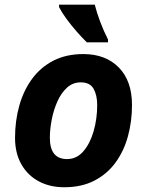

<svg xmlns="http://www.w3.org/2000/svg" viewBox="-20 -786 625 816"><path d="M252.9 9.8Q191.4 9.8 144.3 -15.6Q97.2 -41 70.6 -88.1Q43.9 -135.3 43.9 -200.2Q43.9 -272.5 62 -336.9Q80.1 -401.4 116.2 -450.7Q152.3 -500 206.8 -528.1Q261.2 -556.2 334 -556.2Q429.2 -556.2 485.1 -499Q541 -441.9 541 -339.8Q541 -270.5 523.9 -207.5Q506.8 -144.5 471.4 -95.7Q436 -46.9 381.6 -18.6Q327.1 9.8 252.9 9.8ZM265.1 -109.9Q305.7 -109.9 334.2 -142.8Q362.8 -175.8 377.9 -228.5Q393.1 -281.2 393.1 -339.8Q393.1 -381.3 377.7 -408.7Q362.3 -436 323.2 -436Q289.6 -436 264.9 -413.6Q240.2 -391.1 224.1 -355.2Q208 -319.3 200 -278.3Q191.9 -237.3 191.9 -200.2Q191.9 -109.9 265.1 -109.9ZM349.1 -606Q328.6 -626 305.7 -652.1Q282.7 -678.2 262.7 -705.6Q242.7 -732.9 231 -755.9V-766.1H382.8Q391.1 -732.4 405.8 -693.6Q420.4 -654.8 439 -618.2V-606Z"/></svg>

Font: Open Sans
Style: Bold Italic
Weight: 700
Italic angle: -12°
Designer: Monotype Design Team
Foundry: Monotype Imaging Inc.
Version: Version 3.003; ttfautohint (v1.8.4)